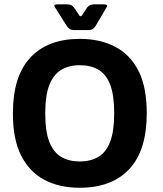

<svg xmlns="http://www.w3.org/2000/svg" viewBox="-20 -861 757 894"><path d="M351.3 13.3Q256.3 13.3 186.7 -23.7Q117 -60.7 78.5 -136.5Q40 -212.3 40 -333Q40 -506.3 121.5 -593.2Q203 -680 351.3 -680Q447 -680 517 -643Q587 -606 625.2 -530.5Q663.3 -455 663.3 -333.7Q663.3 -160.3 581.7 -73.5Q500 13.3 351.3 13.3ZM351.3 -109.3Q403.3 -109.3 439 -131.2Q474.7 -153 493.2 -201.8Q511.7 -250.7 511.7 -334.3Q511.7 -418 493.2 -466.3Q474.7 -514.7 439 -536Q403.3 -557.3 351.3 -557.3Q300 -557.3 264.3 -535.3Q228.7 -513.3 209.7 -465Q190.7 -416.7 190.7 -332.3Q190.7 -248.7 209.7 -200.5Q228.7 -152.3 264.3 -130.8Q300 -109.3 351.3 -109.3ZM291.7 -739 235.7 -827.3Q227 -840.7 246.3 -840.7H293.3Q313.3 -840.7 324.3 -826.3L349 -789.7Q355 -781 362.3 -789.7L386 -826.3Q397 -840.7 418 -840.7H463.3Q483.3 -840.7 477 -828.3L425 -740Q414 -721 393.3 -721H322Q303.7 -721 291.7 -739Z"/></svg>

Font: Vivano Light
Style: Regular
Weight: 300
Designer: Joe Prince, Josias Burgherr
Version: Version 2.064;September 19, 2022;FontCreator 14.0.0.2877 64-